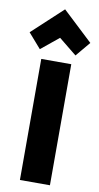

<svg xmlns="http://www.w3.org/2000/svg" viewBox="-137 -1052 573 1109"><g transform="rotate(10 150.0 -498.0)"><path d="M241 10H65V-700H241ZM151 -839 47 -754 -28 -840 151 -1006 328 -840 256 -754Z"/></g></svg>

Font: Repo ExtraBold
Style: Bold
Weight: 700
Designer: Stefan Peev
Foundry: Context Ltd
Version: Version 1.502